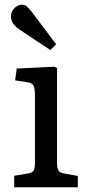

<svg xmlns="http://www.w3.org/2000/svg" viewBox="-20 -792 373 812"><path d="M40 0V-48.8L97.2 -58.1Q117.2 -61 122.6 -71Q127.9 -81.1 127.9 -108.9V-381.8Q127.9 -418.9 121.6 -430.4Q115.2 -441.9 91.8 -444.8L43.9 -452.1L50.8 -502L209 -509.8L221.2 -504.9V-105Q221.2 -80.1 227.5 -70.6Q233.9 -61 252.9 -58.1L309.1 -47.9V0ZM193.4 -580.1 61 -668Q44.9 -679.2 35.6 -692.1Q26.4 -705.1 26.4 -721.2Q26.4 -734.4 32.2 -745.6Q38.1 -756.8 49.1 -764.4Q60.1 -772 74.2 -772Q85.4 -772 93.3 -764.9Q101.1 -757.8 113.3 -743.2L217.3 -605Z"/></svg>

Font: Literata
Style: Regular
Weight: 400
Designer: Latin by Veronika Burian and Jose Scaglione. Greek by Irene Vlachou. Cyrillic by Vera Evstafieva.
Foundry: TypeTogether
Version: Version 3.002